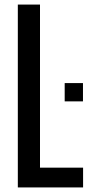

<svg xmlns="http://www.w3.org/2000/svg" viewBox="-20 -820 391 840"><path d="M58 0V-800H155V-86.5H343.5V0ZM263 -376.5V-456.5H343V-376.5Z"/></svg>

Font: Big Shoulders Text Thin SemiBold
Style: Regular
Weight: 600
Version: Version 2.002